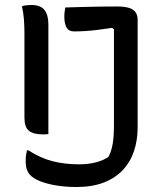

<svg xmlns="http://www.w3.org/2000/svg" viewBox="-20 -730 640 770"><path d="M68 -705Q78 -708 87 -709Q96 -710 106 -710Q142 -710 158 -690.5Q174 -671 174 -632Q174 -577 174 -522Q174 -467 174 -412Q174 -357 174 -302Q174 -247 174 -192Q170 -192 164.5 -191.5Q159 -191 152 -191Q114 -191 96 -205.5Q78 -220 78 -258Q78 -314 78 -370.5Q78 -427 78 -483Q78 -539 78 -596Q78 -625 76 -652Q74 -679 68 -705ZM297 -71Q336 -71 367 -79.5Q398 -88 416 -102Q424 -119 428.5 -136.5Q433 -154 435 -177Q437 -200 437 -230Q437 -280 437 -330.5Q437 -381 437 -432.5Q437 -484 437 -538Q437 -592 437 -648L453 -601L423 -623L464 -624Q441 -620 417.5 -616.5Q394 -613 370 -610Q346 -607 322.5 -605.5Q299 -604 277 -604Q256 -604 247 -619.5Q238 -635 238 -664Q238 -676 239.5 -685Q241 -694 242 -700Q276 -701 310 -702Q344 -703 379 -703.5Q414 -704 449 -704Q479 -704 497 -698.5Q515 -693 523.5 -681Q532 -669 532 -651Q532 -601 532 -548Q532 -495 532 -440.5Q532 -386 532 -330.5Q532 -275 532 -219Q532 -167 517 -123Q502 -79 471.5 -47Q441 -15 395 2.5Q349 20 286 20Q249 20 214 15Q179 10 151 0.5Q123 -9 105 -24Q94 -34 88.5 -48Q83 -62 83 -83Q83 -97 84.5 -108Q86 -119 88 -127H94Q142 -96 190.5 -83.5Q239 -71 297 -71Z"/></svg>

Font: Recursive Monospace Casual
Style: Regular
Weight: 400
Version: Version 1.047